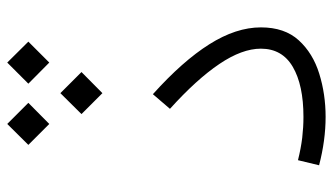

<svg xmlns="http://www.w3.org/2000/svg" viewBox="-216 -704 924 533"><g transform="rotate(-90 246.5 -437.0)"><path d="M281.2 -820.8 339.8 -879.4 397.9 -820.8 339.8 -762.7ZM111.3 -820.8 169.4 -879.4 228 -820.8 169.4 -762.7ZM196.8 -673.3 254.9 -731.9 313.5 -673.3 254.9 -615.2ZM437.5 -175.3Q437.5 -109.4 401.6 -70.1Q365.7 -30.8 308.8 -13.2Q252 4.4 189 4.4Q124 4.4 54.7 -13.7L68.8 -72.3Q102.1 -64 131.3 -60.5Q160.6 -57.1 189 -57.1Q277.3 -57.1 327.9 -86.7Q378.4 -116.2 378.4 -175.3Q378.4 -227.5 335.9 -290.5Q293.5 -353.5 211.4 -427.7L252 -475.1Q343.8 -392.6 390.6 -318.4Q437.5 -244.1 437.5 -175.3Z"/></g></svg>

Font: Estedad-FD Light
Style: Regular
Weight: 300
Designer: Amin Abedi
Version: Version 7.3